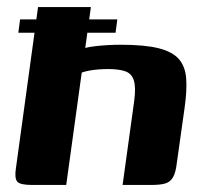

<svg xmlns="http://www.w3.org/2000/svg" viewBox="-20 -525 580 545"><path d="M71 0Q37 0 29 -9.5Q21 -19 25 -46L88 -505H238L222 -389Q234 -392 251 -394Q268 -396 287 -397Q306 -398 322 -398Q391 -398 430.5 -388Q470 -378 488 -357Q506 -336 508.5 -302Q511 -268 504 -219L482 -63Q479 -36 471.5 -22.5Q464 -9 450 -4.5Q436 0 409 0H328L361 -239Q366 -277 360 -296.5Q354 -316 336 -322.5Q318 -329 286 -329Q275 -329 260.5 -328Q246 -327 233 -324.5Q220 -322 212 -319L168 0ZM37 -470H313L308 -432H32Z"/></svg>

Font: Genos
Style: Bold Italic
Weight: 700
Italic angle: -8°
Version: Version 1.010